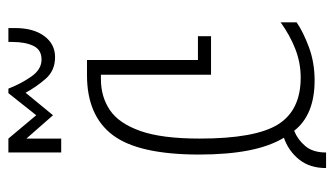

<svg xmlns="http://www.w3.org/2000/svg" viewBox="-194 -430 816 469"><g transform="rotate(90 214.5 -196.0)"><path d="M127 0V-271H69V-303H163V-34H174Q217 -34 249.5 -56Q282 -78 300.5 -130.5Q319 -183 319 -275Q319 -411 284.5 -466.5Q250 -522 170 -522Q134 -522 100.5 -509Q67 -496 35 -473V-512Q58 -528 95.5 -542Q133 -556 177 -556Q261 -556 300 -506Q322 -515 337.5 -533.5Q353 -552 353 -584H391Q391 -544 370 -518Q349 -492 317 -481Q338 -446 348 -394.5Q358 -343 358 -274Q358 -126 310.5 -63Q263 0 164 0ZM49 192V176Q49 131 68.5 104.5Q88 78 120 78Q153 78 173 101Q193 124 207 150L262 83L319 148V63H353V192H319L262 124L208 192H197Q185 161 167.5 136Q150 111 126 111Q102 111 92.5 131Q83 151 83 182V192Z"/></g></svg>

Font: Noto Sans Thai Cond ExtLt
Style: Regular
Weight: 200
Width: 3
Designer: Monotype Design Team
Foundry: Monotype Imaging Inc.
Version: Version 2.002; ttfautohint (v1.8.4.7-5d5b)